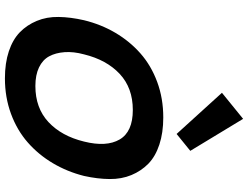

<svg xmlns="http://www.w3.org/2000/svg" viewBox="-135 -873 1018 788"><g transform="rotate(90 374.0 -479.0)"><path d="M561 -314.9Q584 -406.7 552.5 -460.9Q521 -515.1 431.2 -515.1Q340.8 -515.1 283.2 -461.2Q225.6 -407.2 203.1 -314.9Q191.4 -271.5 194.1 -234.9Q196.8 -198.2 211.2 -171.6Q225.6 -145 256.6 -130.1Q287.6 -115.2 333 -115.2Q423.3 -115.2 481 -168.9Q538.6 -222.7 561 -314.9ZM702.1 -314.9Q684.6 -245.6 649.7 -186.8Q614.7 -127.9 564.7 -84Q514.6 -40 447 -15.1Q379.4 9.8 301.8 9.8Q238.8 9.8 190.4 -6.3Q142.1 -22.5 112.3 -51.5Q82.5 -80.6 65.7 -121.1Q48.8 -161.6 49.6 -210.4Q50.3 -259.3 63 -314.9Q80.1 -384.8 114.7 -443.6Q149.4 -502.4 199.2 -546.4Q249 -590.3 316.4 -615.2Q383.8 -640.1 461.9 -640.1Q524.9 -640.1 573.5 -624Q622.1 -607.9 651.9 -578.9Q681.6 -549.8 698.5 -509.3Q715.3 -468.8 714.8 -419.7Q714.4 -370.6 702.1 -314.9ZM467.8 -967.8 599.1 -751 529.8 -694.8 360.8 -880.9Z"/></g></svg>

Font: Sinkin Sans 600 SemiBold Italic
Style: Regular
Weight: 600
Italic angle: -112°
Designer: Keith Bates
Foundry: K-Type
Version: Sinkin Sans (version 1.0)  by Keith Bates   •   © 2014   www